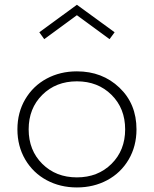

<svg xmlns="http://www.w3.org/2000/svg" viewBox="-20 -784 655 818"><path d="M307.6 -480Q416 -480 488.8 -410.6Q561.5 -341.3 561.5 -232.9Q561.5 -161.1 528.1 -104.2Q494.6 -47.4 436.8 -16.4Q378.9 14.6 307.6 14.6Q236.3 14.6 178.7 -16.4Q121.1 -47.4 87.6 -104.2Q54.2 -161.1 54.2 -232.9Q54.2 -304.7 87.6 -361.3Q121.1 -418 178.7 -449Q236.3 -480 307.6 -480ZM455.1 -379.9Q397 -437.5 307.6 -437.5Q218.3 -437.5 160.2 -379.9Q102.1 -322.3 102.1 -232.9Q102.1 -143.6 160.2 -85.9Q218.3 -28.3 307.6 -28.3Q397 -28.3 455.1 -85.9Q513.2 -143.6 513.2 -232.9Q513.2 -322.3 455.1 -379.9ZM147.5 -646.5 307.6 -763.7 468.3 -646.5 446.8 -617.2 307.6 -719.2 168.5 -617.2Z"/></svg>

Font: Spartan MB Light
Style: Regular
Weight: 300
Designer: Matt Bailey, Mirko Velimirovic
Foundry: Matt Bailey
Version: Version 1.005